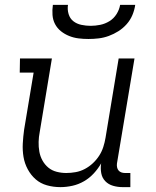

<svg xmlns="http://www.w3.org/2000/svg" viewBox="-20 -760 640 788"><path d="M228 8Q199 8 172.5 0.5Q146 -7 126.5 -24Q107 -41 94 -65Q81 -89 76.5 -116Q72 -143 73.5 -171Q75 -199 79 -228L118 -462H61L62 -520H193L143 -218Q139 -198 138.5 -177.5Q138 -157 141.5 -137.5Q145 -118 154.5 -101Q164 -84 178.5 -72Q193 -60 212.5 -55Q232 -50 252 -50Q271 -50 290.5 -53.5Q310 -57 328 -66.5Q346 -76 361 -90Q376 -104 387 -121Q398 -138 404 -157Q410 -176 413 -194L467 -520H532L460 -89Q459 -81 460.5 -73.5Q462 -66 466.5 -60.5Q471 -55 478 -52.5Q485 -50 493 -50H515V8H483Q463 8 444 2.5Q425 -3 412 -16.5Q399 -30 395.5 -49.5Q392 -69 395 -89L396 -91Q383 -68 365 -48.5Q347 -29 324.5 -16Q302 -3 277 2.5Q252 8 228 8ZM343 -600Q322 -600 302 -602.5Q282 -605 263.5 -612.5Q245 -620 230 -632Q215 -644 206 -661Q197 -678 195.5 -698.5Q194 -719 197 -740H259Q256 -721 261.5 -702.5Q267 -684 281 -673Q295 -662 314 -658Q333 -654 352 -654Q371 -654 391 -658Q411 -662 429 -673Q447 -684 458.5 -702.5Q470 -721 473 -740H535Q532 -719 523.5 -698.5Q515 -678 500 -661Q485 -644 466 -632Q447 -620 426.5 -612.5Q406 -605 385 -602.5Q364 -600 343 -600Z"/></svg>

Font: Iosevka HT Light Extended
Style: Italic
Weight: 300
Width: 7
Italic angle: -9°
Monospace: yes
Designer: Belleve Invis
Foundry: Belleve Invis
Version: Version 32.3.0; ttfautohint (v1.8.4)